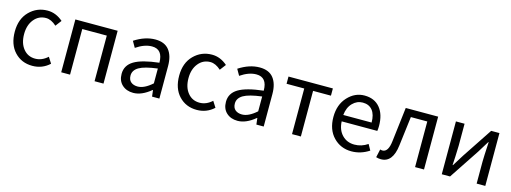

<svg xmlns="http://www.w3.org/2000/svg" viewBox="-12 -1225 5075 1906"><g transform="rotate(15 2525.5 -272.5)"><path d="M305.7 12.7Q194.3 12.7 122.6 -63.5Q50.8 -139.6 50.8 -271.5Q50.8 -402.3 127.4 -479.5Q204.1 -556.6 313.5 -556.6Q399.4 -556.6 471.7 -493.2L424.8 -431.6Q370.1 -481.4 316.4 -481.4Q242.2 -481.4 194.3 -422.9Q146.5 -364.3 146.5 -271.5Q146.5 -177.7 192.9 -120.6Q239.3 -63.5 314.5 -63.5Q383.8 -63.5 442.4 -117.2L481.4 -55.7Q407.2 12.7 305.7 12.7Z M600.6 0V-543H1035.2V0H943.4V-468.8H691.4V0Z M1342.8 12.7Q1272.5 12.7 1228 -28.3Q1183.6 -69.3 1183.6 -140.6Q1183.6 -228.5 1263.2 -276.4Q1342.8 -324.2 1517.6 -343.8Q1517.6 -481.4 1406.2 -481.4Q1329.1 -481.4 1243.2 -422.9L1207 -486.3Q1315.4 -556.6 1420.9 -556.6Q1516.6 -556.6 1563 -497.6Q1609.4 -438.5 1609.4 -334V0H1534.2L1526.4 -65.4H1523.4Q1429.7 12.7 1342.8 12.7ZM1369.1 -59.6Q1436.5 -59.6 1517.6 -131.8V-284.2Q1384.8 -267.6 1329.1 -234.9Q1273.4 -202.1 1273.4 -147.5Q1273.4 -103.5 1299.8 -81.5Q1326.2 -59.6 1369.1 -59.6Z M1995.1 12.7Q1883.8 12.7 1812 -63.5Q1740.2 -139.6 1740.2 -271.5Q1740.2 -402.3 1816.9 -479.5Q1893.6 -556.6 2002.9 -556.6Q2088.9 -556.6 2161.1 -493.2L2114.3 -431.6Q2059.6 -481.4 2005.9 -481.4Q1931.6 -481.4 1883.8 -422.9Q1835.9 -364.3 1835.9 -271.5Q1835.9 -177.7 1882.3 -120.6Q1928.7 -63.5 2003.9 -63.5Q2073.2 -63.5 2131.8 -117.2L2170.9 -55.7Q2096.7 12.7 1995.1 12.7Z M2415 12.7Q2344.7 12.7 2300.3 -28.3Q2255.9 -69.3 2255.9 -140.6Q2255.9 -228.5 2335.4 -276.4Q2415 -324.2 2589.8 -343.8Q2589.8 -481.4 2478.5 -481.4Q2401.4 -481.4 2315.4 -422.9L2279.3 -486.3Q2387.7 -556.6 2493.2 -556.6Q2588.9 -556.6 2635.3 -497.6Q2681.6 -438.5 2681.6 -334V0H2606.4L2598.6 -65.4H2595.7Q2502 12.7 2415 12.7ZM2441.4 -59.6Q2508.8 -59.6 2589.8 -131.8V-284.2Q2457 -267.6 2401.4 -234.9Q2345.7 -202.1 2345.7 -147.5Q2345.7 -103.5 2372.1 -81.5Q2398.4 -59.6 2441.4 -59.6Z M2972.7 0V-468.8H2791V-543H3247.1V-468.8H3063.5V0Z M3585 12.7Q3473.6 12.7 3399.4 -64.5Q3325.2 -141.6 3325.2 -271.5Q3325.2 -398.4 3398.4 -477.5Q3471.7 -556.6 3570.3 -556.6Q3672.9 -556.6 3729.5 -488.3Q3786.1 -419.9 3786.1 -301.8Q3786.1 -275.4 3782.2 -250H3416Q3419.9 -163.1 3469.7 -111.3Q3519.5 -59.6 3596.7 -59.6Q3669.9 -59.6 3732.4 -102.5L3765.6 -43Q3680.7 12.7 3585 12.7ZM3415 -315.4H3706.1Q3706.1 -397.5 3670.9 -440.9Q3635.7 -484.4 3571.3 -484.4Q3511.7 -484.4 3467.3 -439Q3422.9 -393.6 3415 -315.4Z M3888.7 12.7Q3864.3 12.7 3838.9 4.9L3857.4 -79.1Q3871.1 -75.2 3880.9 -75.2Q3941.4 -75.2 3954.1 -191.4Q3971.7 -333 3996.1 -543H4329.1V0H4237.3V-468.8H4068.4Q4043 -255.9 4031.2 -168Q4009.8 12.7 3888.7 12.7Z M4511.7 0V-543H4600.6V-316.4Q4600.6 -283.2 4596.7 -205.6Q4592.8 -127.9 4591.8 -116.2H4595.7Q4638.7 -182.6 4668 -232.4L4874 -543H4959V0H4870.1V-226.6Q4870.1 -267.6 4878.9 -427.7H4875Q4823.2 -344.7 4802.7 -310.5L4596.7 0Z"/></g></svg>

Font: Nasu
Style: Regular
Weight: 400
Designer: Ryoko NISHIZUKA (kana &amp; ideographs); Paul D. Hunt (Latin, Greek &amp; Cyrillic); Wenlong ZHANG (bopomofo); Sandoll C
Version: Version 2014.1215